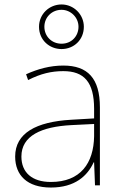

<svg xmlns="http://www.w3.org/2000/svg" viewBox="-20 -831 551 861"><path d="M256 -611C311 -611 356 -652 356 -711C356 -766 311 -811 256 -811C201 -811 155 -768 155 -711C155 -651 202 -611 256 -611ZM256 -635C211 -635 179 -669 179 -711C179 -753 212 -787 256 -787C297 -787 332 -753 332 -711C332 -669 301 -635 256 -635ZM264 -537C205 -537 150 -522 97 -498L106 -472C163 -501 211 -512 264 -512C357 -512 402 -463 402 -343V-300L299 -294C142 -285 48 -234 48 -129C48 -45 102 10 208 10C316 10 372 -42 400 -103H402L406 0H428V-350C428 -480 373 -537 264 -537ZM301 -270 402 -275V-220C400 -99 341 -15 208 -15C123 -15 76 -58 76 -129C76 -222 165 -263 301 -270Z"/></svg>

Font: Noto Sans Devanagari UI Thin
Style: Regular
Weight: 100
Designer: Jelle Bosma - Monotype Design Team
Foundry: Monotype Imaging Inc.
Version: Version 2.004